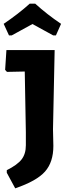

<svg xmlns="http://www.w3.org/2000/svg" viewBox="-21 -918 387 1047"><path d="M28 -725 -1 -788Q79 -842 141 -898H171Q236 -839 312 -788L284 -725H269Q257 -732 217 -753.5Q177 -775 156 -787Q135 -775 95 -753.5Q55 -732 43 -725ZM277 -645 268 -213 270 -122Q270 -34 224.5 17.5Q179 69 62 109L16 24V10Q74 -19 97 -49Q120 -79 120 -126V-197L114 -528L17 -526L7 -537L14 -645Z"/></svg>

Font: Alegreya Sans ExtraBold
Style: Regular
Weight: 800
Designer: Juan Pablo del Peral
Foundry: Huerta Tipografica
Version: Version 2.007